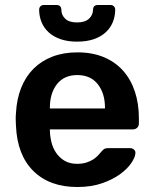

<svg xmlns="http://www.w3.org/2000/svg" viewBox="-20 -740 617 770"><path d="M289 -573Q251 -573 222.5 -583Q194 -593 175 -610.5Q156 -628 146.5 -651.5Q137 -675 137 -701Q137 -709 142 -714.5Q147 -720 157 -720H205Q217 -720 221.5 -714.5Q226 -709 226 -701Q226 -680 241.5 -665Q257 -650 289 -650Q321 -650 337 -665Q353 -680 353 -701Q353 -709 357.5 -714.5Q362 -720 374 -720H422Q432 -720 437 -714.5Q442 -709 442 -701Q442 -675 432.5 -651.5Q423 -628 404 -610.5Q385 -593 356.5 -583Q328 -573 289 -573ZM290 10Q179 10 114 -54Q49 -118 44 -236Q43 -246 43 -261.5Q43 -277 44 -286Q47 -343 65 -388Q83 -433 114.5 -464.5Q146 -496 190.5 -513Q235 -530 290 -530Q351 -530 397 -510.5Q443 -491 474 -456Q505 -421 521 -372.5Q537 -324 537 -266V-245Q537 -234 530 -227.5Q523 -221 512 -221H180Q180 -196 186 -171Q192 -146 205.5 -126.5Q219 -107 239.5 -95Q260 -83 289 -83Q310 -83 326 -88Q342 -93 353.5 -100.5Q365 -108 372.5 -116Q380 -124 384 -129Q393 -140 398.5 -143Q404 -146 415 -146H501Q511 -146 517.5 -140Q524 -134 523 -125Q522 -109 506.5 -86Q491 -63 461.5 -41.5Q432 -20 389 -5Q346 10 290 10ZM180 -305H401V-308Q401 -366 372 -402.5Q343 -439 290 -439Q237 -439 208.5 -402.5Q180 -366 180 -308Z"/></svg>

Font: Fz Rubik Med
Style: Regular
Weight: 500
Designer: Hubert and Fischer
Foundry: Hubert and Fischer
Version: Vit hóa bi FontZin.com